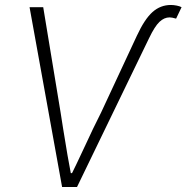

<svg xmlns="http://www.w3.org/2000/svg" viewBox="-20 -753 751 773"><path d="M99 -724H154L224 -300L234 -236Q254 -111 265 -56H270Q279 -73 322 -165Q354 -235 387 -300L531 -609Q562 -676 594 -704.5Q626 -733 668 -733Q679 -733 691.5 -730.5Q704 -728 711 -724L689 -678Q672 -683 663 -683Q641 -683 622 -665Q603 -647 580 -599L290 0H230Z"/></svg>

Font: Nebula Sans Light
Style: Regular
Weight: 300
Italic angle: -9°
Designer: Paul D. Hunt for Adobe (as Source Sans)
Foundry: Nebula Entertainment & Broadcasting LLC
Version: Version 1.010